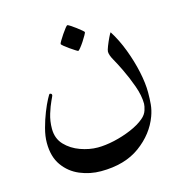

<svg xmlns="http://www.w3.org/2000/svg" viewBox="-96 -518 775 809"><g transform="rotate(-15 291.5 -113.5)"><path d="M523.9 -67.4Q523.9 -39.1 521.7 -15.1Q519.5 8.8 510.3 34.2Q484.4 105 417.7 153.8Q351.1 202.6 247.1 202.6Q199.2 202.6 155.5 184.3Q111.8 166 84.2 127.4Q56.6 88.9 56.6 28.3Q56.6 -1 65.7 -34.9Q74.7 -68.8 86.9 -99.4Q99.1 -129.9 109.4 -149.2Q119.6 -168.5 121.6 -168.5Q130.9 -168.5 130.9 -160.2Q130.9 -158.2 121.3 -138.2Q111.8 -118.2 102.3 -87.6Q92.8 -57.1 92.8 -23.4Q92.8 19 119.1 46.9Q145.5 74.7 184.3 88.6Q223.1 102.5 259.8 102.5Q292.5 102.5 331.8 93.8Q371.1 85 407.5 69.6Q443.8 54.2 466.8 34.7Q483.9 20.5 489.5 2.4Q495.1 -15.6 495.1 -25.4Q495.1 -61 479.5 -104.5Q463.9 -147.9 445.3 -186Q431.2 -215.3 418 -238.5Q404.8 -261.7 404.8 -276.4Q404.8 -282.7 411.6 -300Q418.5 -317.4 426.3 -333.7Q434.1 -350.1 437 -352.5Q463.4 -311 482.9 -259.5Q502.4 -208 513.2 -157.5Q523.9 -106.9 523.9 -67.4ZM332.5 -381.3Q332.5 -378.9 326.4 -367.9Q320.3 -356.9 311.8 -344Q303.2 -331.1 295.4 -321.5Q287.6 -312 284.7 -312Q283.2 -312 273.2 -318.4Q263.2 -324.7 251 -333.3Q238.8 -341.8 229.7 -349.4Q220.7 -356.9 220.7 -359.4Q220.7 -362.3 227.1 -373Q233.4 -383.8 242.2 -396.7Q251 -409.7 258.5 -419.2Q266.1 -428.7 268.1 -428.7Q271 -428.7 281.2 -422.1Q291.5 -415.5 303.2 -406.7Q314.9 -397.9 323.7 -390.4Q332.5 -382.8 332.5 -381.3Z"/></g></svg>

Font: Rohingya Solluk
Style: Regular
Weight: 400
Designer: SIL International
Foundry: SIL International
Version: Version 1.001